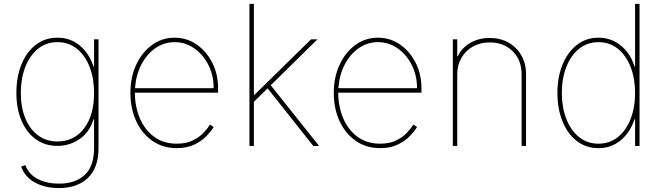

<svg xmlns="http://www.w3.org/2000/svg" viewBox="-20 -747 3408 983"><path d="M281.2 215.9Q212.7 215.9 160.9 188.6Q109 161.2 88.1 106.5L109.4 98Q127.8 146.3 173.8 169.7Q219.8 193.2 281.2 193.2Q366.5 193.2 414.1 148.3Q461.6 103.3 461.6 11.4V-136.4H458.8Q437.5 -68.2 386.2 -34.1Q334.9 0 274.1 0Q210.2 0 163 -34.4Q115.8 -68.9 89.8 -130Q63.9 -191.1 63.9 -271.3Q63.9 -352.3 89.5 -416.2Q115.1 -480.1 162.3 -517Q209.5 -554 274.1 -554Q340.2 -554 388.3 -514.2Q436.4 -474.4 458.8 -406.2H461.6V-545.5H484.4V11.4Q484.4 112.2 430 164.1Q375.7 215.9 281.2 215.9ZM274.1 -22.7Q359.4 -22.7 410.5 -89.7Q461.6 -156.6 461.6 -271.3Q461.6 -345.2 438.9 -403.9Q416.2 -462.7 374.1 -497Q332 -531.2 274.1 -531.2Q216.3 -531.2 174.2 -497Q132.1 -462.7 109.4 -403.9Q86.6 -345.2 86.6 -271.3Q86.6 -197.4 109.6 -141.5Q132.5 -85.6 174.5 -54.2Q216.6 -22.7 274.1 -22.7Z M884.9 11.4Q813.6 11.4 760.1 -25.9Q706.7 -63.2 677.2 -127.1Q647.7 -191.1 647.7 -271.3Q647.7 -351.6 677.4 -415.5Q707 -479.4 758.2 -516.7Q809.3 -554 873.6 -554Q937.1 -554 987.6 -518.6Q1038 -483.3 1067.3 -424.7Q1096.6 -366.1 1096.6 -295.5V-272.7H670.5Q670.8 -201.3 695.8 -142Q720.9 -82.7 768.6 -47.1Q816.4 -11.4 884.9 -11.4Q935.4 -11.4 969.6 -29.1Q1003.9 -46.9 1024.7 -70Q1045.5 -93 1055.4 -109.4L1073.9 -96.6Q1061.8 -76 1037.6 -50.8Q1013.5 -25.6 975.9 -7.1Q938.2 11.4 884.9 11.4ZM671.2 -295.5H1073.9Q1073.9 -361.2 1046.9 -414.6Q1019.9 -468 974.4 -499.6Q929 -531.2 873.6 -531.2Q820 -531.2 775.7 -500.5Q731.5 -469.8 703.8 -416.5Q676.1 -363.3 671.2 -295.5Z M1257.1 0V-727.3H1279.8V-261.4H1282.7L1572.4 -545.5H1605.1L1366.1 -310.4L1613.6 0H1583.8L1350.1 -294.7L1279.8 -225.9V0Z M1926.1 11.4Q1854.8 11.4 1801.3 -25.9Q1747.9 -63.2 1718.4 -127.1Q1688.9 -191.1 1688.9 -271.3Q1688.9 -351.6 1718.6 -415.5Q1748.2 -479.4 1799.4 -516.7Q1850.5 -554 1914.8 -554Q1978.3 -554 2028.8 -518.6Q2079.2 -483.3 2108.5 -424.7Q2137.8 -366.1 2137.8 -295.5V-272.7H1711.6Q1712 -201.3 1737 -142Q1762.1 -82.7 1809.8 -47.1Q1857.6 -11.4 1926.1 -11.4Q1976.6 -11.4 2010.8 -29.1Q2045.1 -46.9 2065.9 -70Q2086.6 -93 2096.6 -109.4L2115.1 -96.6Q2103 -76 2078.8 -50.8Q2054.7 -25.6 2017 -7.1Q1979.4 11.4 1926.1 11.4ZM1712.4 -295.5H2115.1Q2115.1 -361.2 2088.1 -414.6Q2061.1 -468 2015.6 -499.6Q1970.2 -531.2 1914.8 -531.2Q1861.2 -531.2 1816.9 -500.5Q1772.7 -469.8 1745 -416.5Q1717.3 -363.3 1712.4 -295.5Z M2321 -366.5V0H2298.3V-545.5H2321V-458.8H2323.9Q2343 -501.4 2386.9 -527Q2430.8 -552.6 2487.2 -552.6Q2541.9 -552.6 2583.8 -528.8Q2625.7 -505 2649.5 -463.1Q2673.3 -421.2 2673.3 -366.5V0H2650.6V-366.5Q2650.6 -438.9 2605.1 -484.4Q2559.7 -529.8 2487.2 -529.8Q2438.9 -529.8 2401.5 -508.9Q2364 -487.9 2342.5 -451Q2321 -414.1 2321 -366.5Z M3044 11.4Q2979.4 11.4 2932.2 -25.7Q2884.9 -62.9 2859.4 -126.8Q2833.8 -190.7 2833.8 -271.3Q2833.8 -351.6 2859.7 -415.5Q2885.7 -479.4 2932.9 -516.7Q2980.1 -554 3044 -554Q3109 -554 3158.2 -514.2Q3207.4 -474.4 3228.7 -406.2H3231.5V-727.3H3254.3V0H3231.5V-136.4H3228.7Q3206.3 -68.9 3158 -28.8Q3109.7 11.4 3044 11.4ZM3044 -11.4Q3101.9 -11.4 3144 -45.6Q3186.1 -79.9 3208.8 -138.7Q3231.5 -197.4 3231.5 -271.3Q3231.5 -345.2 3208.6 -403.9Q3185.7 -462.7 3143.6 -497Q3101.6 -531.2 3044 -531.2Q2986.5 -531.2 2944.4 -497Q2902.3 -462.7 2879.4 -403.9Q2856.5 -345.2 2856.5 -271.3Q2856.5 -197.4 2879.3 -138.7Q2902 -79.9 2944.1 -45.6Q2986.2 -11.4 3044 -11.4Z"/></svg>

Font: Inter Thin BETA
Style: Regular
Weight: 100
Designer: Rasmus Andersson
Foundry: rsms
Version: Version 3.011;git-f93a4a705